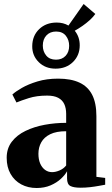

<svg xmlns="http://www.w3.org/2000/svg" viewBox="-20 -931 559 962"><path d="M163.5 11Q120.5 11 86.5 -7.2Q52.5 -25.5 33 -59.5Q13.5 -93.5 13.5 -140.5Q13.5 -187.5 39.2 -221Q65 -254.5 108 -275.2Q151 -296 204 -305.8Q257 -315.5 311.5 -315.5V-360.5Q311.5 -389 302 -409.5Q292.5 -430 271.5 -441Q250.5 -452 216 -452Q164 -452 124.5 -439.5Q85 -427 62.5 -417.5L42 -457.5Q57.5 -472 89.5 -490.5Q121.5 -509 167.8 -523Q214 -537 271.5 -537Q335.5 -537 378 -517.2Q420.5 -497.5 441.8 -456Q463 -414.5 463 -349V-45L507 -39.5V-5.5Q496 -3.5 475.8 0.2Q455.5 4 431.2 6.8Q407 9.5 384 9.5Q349.5 9.5 332.8 1Q316 -7.5 316 -37.5V-73Q306 -54.5 285 -35Q264 -15.5 233.2 -2.2Q202.5 11 163.5 11ZM241 -68.5Q258.5 -68.5 278.8 -77.2Q299 -86 311.5 -102V-273.5Q262 -273.5 231.5 -258.5Q201 -243.5 186.8 -218Q172.5 -192.5 172.5 -160.5Q172.5 -132.5 181.2 -112Q190 -91.5 205.5 -80Q221 -68.5 241 -68.5ZM258.5 -587Q207 -587 174 -619.8Q141 -652.5 141.5 -700Q142 -752 176.2 -785Q210.5 -818 264 -818Q297.5 -818 323 -803L399 -911L457.5 -861Q447 -846 430 -830.5Q413 -815 393.2 -801.2Q373.5 -787.5 354.5 -777Q379.5 -746.5 379.5 -704Q379.5 -653.5 345.5 -620.2Q311.5 -587 258.5 -587ZM260.5 -632Q290.5 -632 308.5 -651Q326.5 -670 326.5 -701.5Q326.5 -731 309.8 -752Q293 -773 261 -773Q231 -773 212.8 -753.8Q194.5 -734.5 194.5 -702.5Q194.5 -673.5 211.5 -652.8Q228.5 -632 260.5 -632Z"/></svg>

Font: Merriweather 96pt ExtraBold
Style: Regular
Weight: 800
Version: Version 2.100